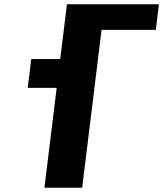

<svg xmlns="http://www.w3.org/2000/svg" viewBox="-20 -880 765 900"><path d="M279.1 -740 262.2 -603H126.5L109.9 -468H245.7L188.2 0H365.2L456.1 -740H710.4L725.1 -860H470.8H293.8Z"/></svg>

Font: Hussar
Style: BdSuprExtOblOne
Weight: 700
Foundry: Cannot Into Space Fonts
Version: Version 2.00